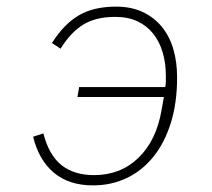

<svg xmlns="http://www.w3.org/2000/svg" viewBox="-20 -548 640 580"><path d="M219 -285H479Q481 -293 481 -301Q481 -309 481 -319Q481 -357 471.5 -389.5Q462 -422 443 -446Q424 -470 395.5 -483.5Q367 -497 328 -497Q270 -497 232 -474Q194 -451 163 -401L137 -418Q172 -474 217 -501Q262 -528 331 -528Q376 -528 410.5 -512Q445 -496 468.5 -467.5Q492 -439 503.5 -400Q515 -361 515 -314Q515 -237 496 -176.5Q477 -116 443 -74Q409 -32 362.5 -10Q316 12 261 12Q188 12 142.5 -26.5Q97 -65 80 -135L111 -145Q128 -79 166 -49Q204 -19 264 -19Q344 -19 398 -71Q452 -123 468 -215L475 -255H214Z"/></svg>

Font: IBM Plex Mono ExtraLight
Style: Italic
Weight: 200
Italic angle: -9°
Monospace: yes
Designer: Mike Abbink, Paul van der Laan, Pieter van Rosmalen
Foundry: Bold Monday
Version: Version 2.3